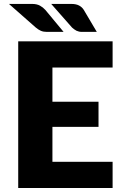

<svg xmlns="http://www.w3.org/2000/svg" viewBox="-20 -934 613 954"><path d="M240.5 -598.5V-428.5H469.5V-303.5H240.5V-130H539.5V0H70.5V-728.5H539.5V-598.5ZM334.5 -914.5Q358 -914.5 373 -906.5Q388 -898.5 396.5 -884.5L461 -775.5H388Q379.5 -775.5 372.8 -777Q366 -778.5 360.2 -781.2Q354.5 -784 349.2 -788Q344 -792 338 -797L234.5 -914.5ZM139.5 -914.5Q163 -914.5 178.5 -906Q194 -897.5 205.5 -884.5L296 -775.5H213Q195.5 -775.5 183 -781Q170.5 -786.5 158 -797L24.5 -914.5Z"/></svg>

Font: Lato 2
Style: Regular
Weight: 900
Designer: Lukasz Dziedzic with Adam Twardoch and Botio Nikoltchev
Foundry: tyPoland Lukasz Dziedzic
Version: Version 2.015; 2015-08-06; http://www.latofonts.com/